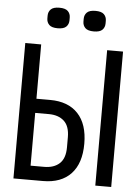

<svg xmlns="http://www.w3.org/2000/svg" viewBox="-59 -940 719 986"><g transform="rotate(5 300.0 -447.0)"><path d="M48 -698H130V-418H200Q294 -418 344.5 -364Q395 -310 395 -209Q395 -108 344.5 -54Q294 0 200 0H48ZM200 -73Q250 -73 279 -99.5Q308 -126 308 -183V-235Q308 -292 279 -318.5Q250 -345 200 -345H130V-73ZM470 -698H552V0H470ZM207 -788Q176 -788 163 -801Q150 -814 150 -834V-848Q150 -868 163 -881Q176 -894 207 -894Q238 -894 251 -881Q264 -868 264 -848V-834Q264 -814 251 -801Q238 -788 207 -788ZM393 -788Q362 -788 349 -801Q336 -814 336 -834V-848Q336 -868 349 -881Q362 -894 393 -894Q424 -894 437 -881Q450 -868 450 -848V-834Q450 -814 437 -801Q424 -788 393 -788Z"/></g></svg>

Font: IBM Plex Mono
Style: Regular
Weight: 400
Monospace: yes
Designer: Mike Abbink, Paul van der Laan, Pieter van Rosmalen
Foundry: Bold Monday
Version: Version 2.3